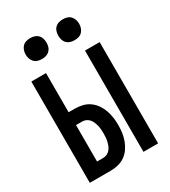

<svg xmlns="http://www.w3.org/2000/svg" viewBox="-213 -994 975 1100"><g transform="rotate(-30 275.0 -444.5)"><path d="M404 0V-670H501V0ZM49 0V-670H146V-411H187Q212 -411 237 -405Q262 -399 282.5 -384.5Q303 -370 317.5 -349Q332 -328 340.5 -304.5Q349 -281 352.5 -256Q356 -231 356 -206Q356 -180 352.5 -155Q349 -130 340.5 -106.5Q332 -83 317.5 -62Q303 -41 282.5 -26.5Q262 -12 237 -6Q212 0 187 0ZM146 -85H187Q200 -85 212 -90.5Q224 -96 232.5 -106Q241 -116 246 -128.5Q251 -141 254 -153.5Q257 -166 258 -179.5Q259 -193 259 -206Q259 -219 258 -232Q257 -245 254 -257.5Q251 -270 246 -282.5Q241 -295 232.5 -305Q224 -315 212 -320.5Q200 -326 187 -326H146ZM383 -751Q369 -751 355.5 -755Q342 -759 332 -769Q322 -779 318 -792.5Q314 -806 314 -820Q314 -834 318 -847.5Q322 -861 332 -871Q342 -881 355.5 -885Q369 -889 383 -889Q397 -889 410.5 -885Q424 -881 433.5 -871Q443 -861 447.5 -847.5Q452 -834 452 -820Q452 -806 447.5 -792.5Q443 -779 433.5 -769Q424 -759 410.5 -755Q397 -751 383 -751ZM167 -751Q153 -751 139.5 -755Q126 -759 116.5 -769Q107 -779 102.5 -792.5Q98 -806 98 -820Q98 -834 102.5 -847.5Q107 -861 116.5 -871Q126 -881 139.5 -885Q153 -889 167 -889Q181 -889 194.5 -885Q208 -881 218 -871Q228 -861 232 -847.5Q236 -834 236 -820Q236 -806 232 -792.5Q228 -779 218 -769Q208 -759 194.5 -755Q181 -751 167 -751Z"/></g></svg>

Font: Lode Dark Term
Style: Bold
Weight: 700
Monospace: yes
Designer: Belleve Invis
Foundry: Belleve Invis
Version: Version 29.2.0